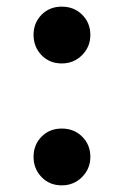

<svg xmlns="http://www.w3.org/2000/svg" viewBox="-20 -548 383 578"><path d="M81 -76Q81 -112 105 -136.5Q129 -161 166 -161Q203 -161 227.5 -136.5Q252 -112 252 -76Q252 -40 227 -15Q202 10 166 10Q129 10 105 -15Q81 -40 81 -76ZM81 -443Q81 -479 105 -503.5Q129 -528 166 -528Q203 -528 227.5 -503.5Q252 -479 252 -443Q252 -407 227 -382Q202 -357 166 -357Q129 -357 105 -382Q81 -407 81 -443Z"/></svg>

Font: Be Vietnam ExtraBold
Style: Regular
Weight: 800
Designer: Gabriel Lam
Foundry: TypeRant
Version: Version 4.000